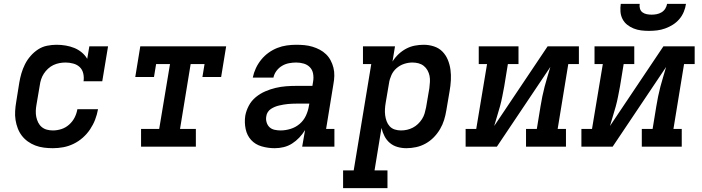

<svg xmlns="http://www.w3.org/2000/svg" viewBox="-20 -760 3640 995"><path d="M254 8Q230 8 207 5Q184 2 163 -6Q142 -14 124 -27Q106 -40 93 -57Q80 -74 72 -95Q64 -116 60.5 -138.5Q57 -161 58.5 -185Q60 -209 64 -232L80 -332Q84 -356 91 -380Q98 -404 109.5 -427Q121 -450 138.5 -470Q156 -490 177.5 -504Q199 -518 224 -523Q249 -528 273 -528Q297 -528 320.5 -524Q344 -520 365 -511.5Q386 -503 403.5 -488.5Q421 -474 432 -455L443 -520H540L510 -339H413Q416 -359 411.5 -379Q407 -399 393.5 -412Q380 -425 360 -430.5Q340 -436 320 -436Q304 -436 288 -433Q272 -430 257 -423Q242 -416 229 -404Q216 -392 207 -378Q198 -364 193 -348.5Q188 -333 186 -317L169 -217Q166 -201 165.5 -185Q165 -169 168 -154Q171 -139 178 -125Q185 -111 196.5 -101.5Q208 -92 223 -88Q238 -84 254 -84Q276 -84 298 -91Q320 -98 338 -114Q356 -130 366.5 -150.5Q377 -171 381 -194H488Q483 -166 473 -140Q463 -114 447 -90Q431 -66 409 -46.5Q387 -27 361 -14.5Q335 -2 308 3Q281 8 254 8Z M711 0V-92H805L861 -428H789L778 -361H681L707 -520H1152L1126 -361H1029L1040 -428H968L913 -92H995V0Z M1403 8Q1369 8 1336 -1.5Q1303 -11 1281.5 -34.5Q1260 -58 1253 -91.5Q1246 -125 1251 -160Q1256 -187 1269.5 -212.5Q1283 -238 1305.5 -256.5Q1328 -275 1354.5 -286.5Q1381 -298 1408.5 -304.5Q1436 -311 1463 -313Q1490 -315 1517 -315H1599L1603 -340Q1606 -359 1602.5 -378.5Q1599 -398 1586 -411.5Q1573 -425 1554 -430.5Q1535 -436 1515 -436Q1497 -436 1478 -432.5Q1459 -429 1442 -419Q1425 -409 1413 -393Q1401 -377 1397 -358H1290Q1295 -383 1306 -406.5Q1317 -430 1333.5 -450.5Q1350 -471 1371.5 -486.5Q1393 -502 1417 -511.5Q1441 -521 1466 -524.5Q1491 -528 1515 -528Q1537 -528 1558 -526Q1579 -524 1599 -518Q1619 -512 1637 -502.5Q1655 -493 1669.5 -479Q1684 -465 1693.5 -447Q1703 -429 1708 -409Q1713 -389 1712.5 -367.5Q1712 -346 1708 -325L1670 -92H1713V0H1546L1561 -86Q1548 -65 1531 -47Q1514 -29 1493.5 -16Q1473 -3 1450 2.5Q1427 8 1404 8ZM1434 -84Q1459 -84 1485.5 -92Q1512 -100 1533 -118Q1554 -136 1565.5 -161Q1577 -186 1581 -212L1583 -223H1517Q1506 -223 1494.5 -222.5Q1483 -222 1472 -221Q1461 -220 1450 -218Q1439 -216 1427.5 -213.5Q1416 -211 1405 -206.5Q1394 -202 1384 -195.5Q1374 -189 1367.5 -178.5Q1361 -168 1360 -157Q1357 -142 1361.5 -126.5Q1366 -111 1376.5 -101Q1387 -91 1402.5 -87.5Q1418 -84 1434 -84Z M1758 215V123H1813L1904 -428H1861V-520H2027L2014 -441Q2027 -462 2045 -479Q2063 -496 2084.5 -507.5Q2106 -519 2129.5 -523.5Q2153 -528 2176 -528Q2203 -528 2229 -519.5Q2255 -511 2273 -492.5Q2291 -474 2301 -449.5Q2311 -425 2314.5 -398.5Q2318 -372 2316.5 -344Q2315 -316 2310 -288L2293 -188Q2289 -163 2281.5 -138.5Q2274 -114 2260.5 -91Q2247 -68 2228 -48.5Q2209 -29 2185.5 -16Q2162 -3 2136.5 2.5Q2111 8 2086 8Q2062 8 2039.5 1.5Q2017 -5 2000 -19.5Q1983 -34 1972.5 -54.5Q1962 -75 1957 -97L1921 123H1988V215ZM2058 -84Q2074 -84 2089.5 -87.5Q2105 -91 2119.5 -98.5Q2134 -106 2146 -117.5Q2158 -129 2167 -143Q2176 -157 2180.5 -172.5Q2185 -188 2188 -203L2205 -303Q2207 -319 2208 -335.5Q2209 -352 2206 -367Q2203 -382 2195.5 -395.5Q2188 -409 2176 -418.5Q2164 -428 2149 -432Q2134 -436 2117 -436Q2117 -436 2117 -436Q2117 -436 2117 -436Q2096 -436 2074.5 -429Q2053 -422 2035.5 -407Q2018 -392 2008.5 -371Q1999 -350 1996 -329L1979 -229Q1976 -212 1975 -195.5Q1974 -179 1976 -163Q1978 -147 1983.5 -132Q1989 -117 1999.5 -105.5Q2010 -94 2025.5 -89Q2041 -84 2058 -84Z M2393 0V-92H2448L2504 -428H2461V-520H2667V-428H2612L2593 -312Q2588 -286 2583 -260Q2578 -234 2571 -208.5Q2564 -183 2556 -157.5Q2548 -132 2541 -107L2818 -520H2980V-428H2925L2870 -92H2913V0H2706V-92H2762L2781 -208Q2785 -234 2790.5 -260Q2796 -286 2802.5 -311.5Q2809 -337 2817 -362.5Q2825 -388 2832 -413L2555 0Z M2993 0V-92H3048L3104 -428H3061V-520H3267V-428H3212L3193 -312Q3188 -286 3183 -260Q3178 -234 3171 -208.5Q3164 -183 3156 -157.5Q3148 -132 3141 -107L3418 -520H3580V-428H3525L3470 -92H3513V0H3306V-92H3362L3381 -208Q3385 -234 3390.5 -260Q3396 -286 3402.5 -311.5Q3409 -337 3417 -362.5Q3425 -388 3432 -413L3155 0ZM3343 -600Q3322 -600 3302 -602.5Q3282 -605 3263.5 -612.5Q3245 -620 3230 -632Q3215 -644 3206 -661.5Q3197 -679 3195.5 -699.5Q3194 -720 3197 -740H3295Q3293 -727 3296.5 -715Q3300 -703 3309.5 -696Q3319 -689 3331.5 -686.5Q3344 -684 3357 -684Q3370 -684 3383 -686.5Q3396 -689 3408 -696Q3420 -703 3427.5 -715Q3435 -727 3437 -740H3535Q3532 -719 3523.5 -698.5Q3515 -678 3500.5 -661Q3486 -644 3467 -632Q3448 -620 3427 -612.5Q3406 -605 3385 -602.5Q3364 -600 3343 -600Z"/></svg>

Font: Iosevka Etoile SmBdObl
Style: Regular
Weight: 600
Italic angle: -9°
Designer: Belleve Invis
Foundry: Belleve Invis
Version: Version 15.5.2; ttfautohint (v1.8.4)